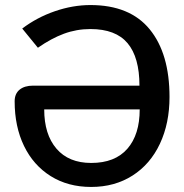

<svg xmlns="http://www.w3.org/2000/svg" viewBox="-20 -730 730 760"><path d="M38 -329Q38 -359 57.5 -375Q77 -391 111 -391H532Q532 -503 485 -559Q438 -615 338 -615Q283 -615 233 -596.5Q183 -578 130 -541L68 -617Q126 -661 197 -685.5Q268 -710 338 -710Q494 -710 572.5 -614Q651 -518 651 -346Q651 -242 613 -161Q575 -80 504.5 -35Q434 10 341 10Q249 10 180.5 -33Q112 -76 75 -152.5Q38 -229 38 -329ZM533 -297H155Q155 -198 203.5 -141.5Q252 -85 341 -85Q435 -85 484 -141Q533 -197 533 -297Z"/></svg>

Font: Niramit SemiBold
Style: Regular
Weight: 600
Designer: Katatrad Aksorn Co.,Ltd.
Foundry: Cadson Demak Co.,Ltd.
Version: Version 1.001; ttfautohint (v1.6)